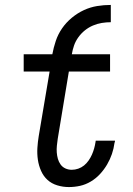

<svg xmlns="http://www.w3.org/2000/svg" viewBox="-20 -750 540 778"><path d="M259 8Q235 8 212 1Q189 -6 172.5 -21Q156 -36 146.5 -57.5Q137 -79 133.5 -102.5Q130 -126 131.5 -150.5Q133 -175 137 -199L181 -460H76V-530H192Q197 -557 206 -584Q215 -611 231.5 -635Q248 -659 271 -678Q294 -697 320 -709Q346 -721 373.5 -725.5Q401 -730 429 -730V-660Q411 -660 392.5 -657Q374 -654 356.5 -646.5Q339 -639 324 -627Q309 -615 297.5 -599Q286 -583 280 -565.5Q274 -548 271 -530H426V-460H259L214 -188Q212 -174 210.5 -160Q209 -146 210 -132.5Q211 -119 214.5 -106.5Q218 -94 225.5 -83.5Q233 -73 245 -67.5Q257 -62 271 -62Q284 -62 297 -66.5Q310 -71 320.5 -79.5Q331 -88 339 -99.5Q347 -111 352.5 -123.5Q358 -136 361.5 -148.5Q365 -161 367 -174Q367 -176 367.5 -177.5Q368 -179 368 -180H446Q446 -178 445.5 -175.5Q445 -173 444 -171Q441 -148 433.5 -126Q426 -104 414 -83.5Q402 -63 385.5 -45Q369 -27 348 -14.5Q327 -2 304.5 3Q282 8 259 8Z"/></svg>

Font: Iosevka Slab Oblique
Style: Regular
Weight: 400
Italic angle: -9°
Monospace: yes
Designer: Belleve Invis
Foundry: Belleve Invis
Version: Version 11.1.1; ttfautohint (v1.8.3)